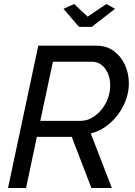

<svg xmlns="http://www.w3.org/2000/svg" viewBox="-20 -938 673 958"><path d="M20 0 171 -710H461Q512 -710 548.5 -683Q585 -656 604 -613Q623 -570 623 -522Q623 -480 608.5 -440Q594 -400 568 -365.5Q542 -331 507.5 -306.5Q473 -282 433 -272L538 0H436L338 -255H164L110 0ZM382 -335Q412 -335 438.5 -350Q465 -365 486 -390.5Q507 -416 518.5 -447.5Q530 -479 530 -512Q530 -545 518.5 -571.5Q507 -598 486.5 -614Q466 -630 439 -630H244L181 -335ZM297 -894 350 -918 417 -855 511 -918 554 -894 438 -804H374Z"/></svg>

Font: Raleway Thin Medium
Style: Italic
Weight: 500
Italic angle: -12°
Version: Version 4.026